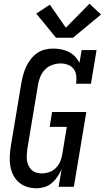

<svg xmlns="http://www.w3.org/2000/svg" viewBox="-20 -1004 563 1032"><path d="M176 8Q149 8 124.5 0Q100 -8 81 -24.5Q62 -41 51 -63.5Q40 -86 35.5 -111.5Q31 -137 32.5 -163.5Q34 -190 38 -217L95 -559Q99 -581 105 -603Q111 -625 121 -646Q131 -667 145.5 -686Q160 -705 179.5 -718.5Q199 -732 221.5 -737.5Q244 -743 266 -743Q288 -743 310 -738.5Q332 -734 350.5 -724.5Q369 -715 383.5 -700Q398 -685 407 -666L419 -735H499L469 -554H389Q392 -575 390 -596Q388 -617 376.5 -632.5Q365 -648 346 -655.5Q327 -663 306 -663Q284 -663 261 -655Q238 -647 221.5 -629.5Q205 -612 196 -590Q187 -568 184 -546L127 -204Q125 -188 124 -172.5Q123 -157 125 -142.5Q127 -128 133 -114.5Q139 -101 149.5 -91Q160 -81 174.5 -76.5Q189 -72 205 -72Q225 -72 245 -79Q265 -86 280.5 -101.5Q296 -117 304 -136.5Q312 -156 315 -176L339 -322H247L260 -402H444L377 0H295L311 -94Q302 -74 289 -54.5Q276 -35 258.5 -20Q241 -5 219 1.5Q197 8 176 8ZM281 -801 175 -931 248 -979 334 -855 461 -984 523 -926 372 -801Z"/></svg>

Font: Iosevka Slab Medium Oblique
Style: Regular
Weight: 500
Italic angle: -9°
Monospace: yes
Designer: Belleve Invis
Foundry: Belleve Invis
Version: Version 11.1.1; ttfautohint (v1.8.3)